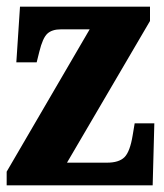

<svg xmlns="http://www.w3.org/2000/svg" viewBox="-20 -556 491 576"><path d="M0 0V-41L249 -468H163Q136 -468 122 -455Q108 -442 98 -401L90 -369H29L40 -536H430V-493L181 -68H301Q337 -68 353.5 -84.5Q370 -101 378 -150L384 -186H443L438 0Z"/></svg>

Font: Noto Serif Lao ExtraCondensed Black
Style: Regular
Weight: 900
Width: 2
Designer: Monotype Design Team
Foundry: Monotype Imaging Inc.
Version: Version 2.003; ttfautohint (v1.8.4.7-5d5b)